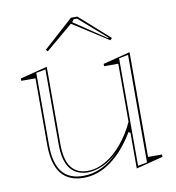

<svg xmlns="http://www.w3.org/2000/svg" viewBox="-82 -790 806 879"><g transform="rotate(-10 321.0 -351.0)"><path d="M237 15Q168 15 133 -29Q98 -73 98 -162V-472H32V-483L158 -515V-155Q158 -83 184 -48Q210 -13 261 -13Q302 -13 344 -37Q386 -61 422 -104.5Q458 -148 483 -202V-472H417V-483L543 -515V-28H608V-17L483 15V-150L475 -156Q425 -73 364.5 -29Q304 15 237 15ZM534 -504 491 -496V4L534 -4ZM150 -504 106 -496V-163Q106 -76 138.5 -35Q171 6 237 6Q281 6 323.5 -14Q366 -34 407 -78Q369 -40 330.5 -23Q292 -6 256 -6Q202 -9 176 -46Q150 -83 150 -155ZM175 -584 167 -592 306 -717H336L475 -593L466 -584L301 -690ZM460 -597 333 -708H317L308 -696L458 -595Z"/></g></svg>

Font: Kalnia Glaze Thin Light
Style: Regular
Weight: 300
Version: Version 1.110